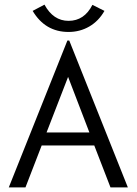

<svg xmlns="http://www.w3.org/2000/svg" viewBox="-20 -809 590 829"><path d="M457 0 387 -181H160L90 0H18L271 -634H279L532 0ZM274 -477 181 -237H366ZM379 -788 431 -762Q406 -718 365.5 -694.5Q325 -671 276 -671Q175 -671 121 -762L172 -789Q210 -719 276 -719Q344 -719 379 -788Z"/></svg>

Font: Inconsolata SemiExpanded
Style: Regular
Weight: 400
Width: 6
Monospace: yes
Designer: Raph Levien, Cyreal, Brenton Simpson
Foundry: Raph Levien, Cyreal, Google
Version: Version 3.000; ttfautohint (v1.8.2.53-6de2)